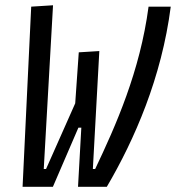

<svg xmlns="http://www.w3.org/2000/svg" viewBox="-20 -719 677 739"><path d="M280.3 0H391.1C498 -182.1 602.1 -420.4 637.2 -693.4H551.8C519 -444.8 425.3 -234.4 346.2 -68.4H337.4L362.3 -522.5L283.2 -517.6L269.5 -321.3L157.2 -68.4H148.4L184.1 -698.7L100.1 -693.4L66.9 0H183.6L281.7 -227.5H293Z"/></svg>

Font: Cascadia Mono NF SemiLight
Style: Italic
Weight: 350
Italic angle: -10°
Monospace: yes
Designer: Aaron Bell
Foundry: Saja Typeworks
Version: Version 2404.023